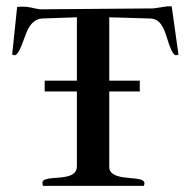

<svg xmlns="http://www.w3.org/2000/svg" viewBox="-20 -603 616 623"><path d="M478 -575.7 523.4 -582.5H537.1L559.1 -425.8Q555.7 -423.8 551.3 -423.8Q546.9 -423.8 543.2 -428.5Q539.6 -433.1 536.1 -440.4Q529.3 -455.6 524.2 -472.4Q519 -489.3 514.2 -502Q509.3 -514.6 502.9 -523.4Q490.2 -542 467.8 -543L334.5 -546.9V-341.3H433.6V-306.2H334.5V-60.5Q334.5 -31.2 391.6 -26.4Q429.2 -23.4 439 -19.5Q448.7 -15.6 448.7 -8.3Q448.7 -5.4 446.8 0H119.6Q117.7 -3.4 117.7 -10.3Q117.7 -17.1 126 -20.3Q134.3 -23.4 146.7 -24.7Q159.2 -25.9 173.6 -26.9Q188 -27.8 200.2 -31.2Q229.5 -38.6 229.5 -63.5V-306.2H125V-341.3H229.5V-546.9L116.7 -543Q85.4 -541.5 67.4 -501Q62 -488.3 57.9 -476.6Q53.7 -464.8 50.3 -456.1Q46.9 -447.3 43 -440.4Q34.7 -423.8 27.8 -423.8Q24.9 -423.8 19.5 -425.8L35.6 -580.6L53.2 -581.5Q68.4 -581.5 81.1 -578.4Q93.8 -575.2 109.9 -572.8Z"/></svg>

Font: RadleyRegular
Style: Regular
Weight: 400
Designer: vernon adams
Foundry: vernon adams
Version: Version 1.000;PS 001.001;hotconv 1.0.56